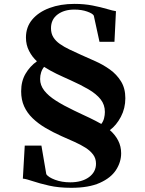

<svg xmlns="http://www.w3.org/2000/svg" viewBox="-20 -842 728 962"><path d="M187.5 -112.5 212 31Q222 46 255.8 58.8Q289.5 71.5 332 71.5Q390 71.5 425.5 45.8Q461 20 461 -22Q461 -48 446.8 -67.2Q432.5 -86.5 408.5 -101.8Q384.5 -117 353.5 -131Q322.5 -145 288 -160Q244.5 -179.5 207.8 -201.2Q171 -223 143.5 -249.5Q116 -276 101 -309Q86 -342 86 -384.5Q86 -435 107.8 -472.2Q129.5 -509.5 165 -535Q141.5 -556 125.8 -586.5Q110 -617 110 -654Q110 -706.5 141.5 -744Q173 -781.5 228 -802Q283 -822.5 353 -822.5Q403 -822.5 444.5 -814.2Q486 -806 516 -797Q546 -788 561 -786L553.5 -632.5H478.5L450 -763.5Q445 -774 417 -784Q389 -794 352.5 -794Q301 -794 268.2 -769.2Q235.5 -744.5 235.5 -700.5Q235.5 -674.5 247.2 -655.5Q259 -636.5 280 -621.8Q301 -607 328.2 -594Q355.5 -581 386.5 -567Q419.5 -552.5 458 -535.2Q496.5 -518 530.5 -493.8Q564.5 -469.5 586.2 -434.5Q608 -399.5 608 -350Q608 -299 585.5 -256.5Q563 -214 530.5 -190Q557.5 -166.5 572.2 -137.5Q587 -108.5 587 -74Q587 -30 561.2 9.8Q535.5 49.5 480.2 74.2Q425 99 337 99Q274 99 225.8 88Q177.5 77 144.5 65.8Q111.5 54.5 94.5 53L104 -112.5ZM350.5 -288.5Q375 -276.5 394 -267.8Q413 -259 428.8 -251.5Q444.5 -244 458.8 -236.5Q473 -229 487.5 -221Q497.5 -233.5 501.5 -249.8Q505.5 -266 505.5 -281Q505.5 -317.5 484 -344.5Q462.5 -371.5 423.8 -394.2Q385 -417 333.5 -440Q315 -448.5 297 -456.5Q279 -464.5 262.8 -472.5Q246.5 -480.5 231.2 -489Q216 -497.5 201 -507Q191 -495 186 -479.2Q181 -463.5 181 -446Q181 -415 201.5 -388.5Q222 -362 260 -337.8Q298 -313.5 350.5 -288.5Z"/></svg>

Font: Merriweather 144pt
Style: Bold
Weight: 700
Version: Version 2.100